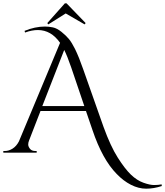

<svg xmlns="http://www.w3.org/2000/svg" viewBox="-30 -920 995 1157"><path d="M361 -900H371L486 -781L480 -773L366 -839L261 -773L255 -781ZM118 -734Q181 -760 241 -760Q264 -760 288.5 -755Q313 -750 341 -727.5Q369 -705 386 -684Q403 -663 422 -625Q446 -576 472 -501L594 -155Q636 -39 679.5 29.5Q723 98 759 132.5Q795 167 834 181Q873 195 898.5 195Q924 195 944 191L945 201Q897 217 851 217Q805 217 759 193.5Q713 170 673 128Q587 41 527 -137L488 -251H214L145 -73Q140 -61 140 -49Q140 -37 150.5 -23.5Q161 -10 183 -10H191V0H-10V-10H-1Q23 -10 46 -24.5Q69 -39 84 -68L332 -662Q278 -739 198 -739Q162 -739 121 -724ZM225 -281H478L399 -514Q376 -581 357 -619Z"/></svg>

Font: Cinzel Decorative
Style: Regular
Weight: 400
Designer: Natanael Gama
Version: Version 1.002;PS 001.002;hotconv 1.0.56;makeotf.lib2.0.21325